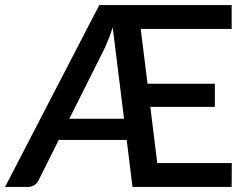

<svg xmlns="http://www.w3.org/2000/svg" viewBox="-27 -740 978 760"><path d="M366 -720 -7 0H82C92.7 0 101.8 -2.4 109.2 -7.2C116.8 -12.1 122.3 -18.7 126 -27L205.5 -186H474.5L497.5 0H890L890.5 -94.5H595.5L568 -317H823.5V-408.5H557L530 -625.5H890V-720ZM247.5 -270 388 -550.5C393.3 -562.2 398.7 -574.8 404 -588.3C409.3 -601.8 414.3 -616.3 419 -632L464 -270Z"/></svg>

Font: Lato Semibold
Style: Regular
Weight: 600
Designer: Lukasz Dziedzic
Foundry: tyPoland Lukasz Dziedzic
Version: Version 2.006; 2014-01-15